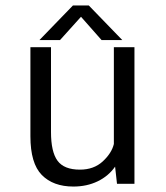

<svg xmlns="http://www.w3.org/2000/svg" viewBox="-20 -674 610 704"><path d="M428.5 -527H352.5L277 -612.5L200 -527H124.5L247.5 -654H305.5ZM249 10Q175 10 133.2 -32.5Q91.5 -75 91.5 -174.5V-501H167V-190Q167 -117 191 -84.5Q215 -52 273 -52Q324 -52 356.8 -82.2Q389.5 -112.5 397.5 -146V-501H473V0H409L402 -63Q378 -28.5 338.2 -9.2Q298.5 10 249 10Z"/></svg>

Font: League Mono Narrow Light
Style: Regular
Weight: 300
Width: 3
Designer: Tyler Finck
Foundry: The League of Moveable Type / Tyler Finck
Version: Version 2.210